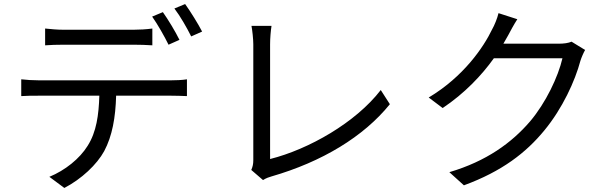

<svg xmlns="http://www.w3.org/2000/svg" viewBox="-20 -872 3040 949"><path d="M203 -731V-648C229 -650 262 -651 295 -651C352 -651 585 -651 640 -651C669 -651 704 -650 733 -648V-731C704 -727 669 -725 640 -725C585 -725 352 -725 294 -725C262 -725 232 -728 203 -731ZM785 -812 732 -790C759 -752 793 -692 813 -651L867 -675C847 -716 810 -777 785 -812ZM895 -852 842 -830C871 -792 903 -736 925 -692L979 -716C960 -753 921 -816 895 -852ZM85 -480V-397C112 -399 141 -399 171 -399H471C468 -304 457 -220 413 -151C374 -88 302 -30 224 2L298 57C383 13 459 -59 495 -125C535 -200 551 -291 554 -399H826C850 -399 882 -398 904 -397V-480C880 -476 847 -475 826 -475C773 -475 229 -475 171 -475C140 -475 112 -477 85 -480Z M1222 -32 1280 18C1296 8 1311 3 1322 0C1571 -72 1777 -196 1907 -357L1862 -427C1738 -266 1506 -134 1315 -86C1315 -137 1315 -558 1315 -653C1315 -682 1318 -719 1322 -744H1223C1227 -724 1232 -679 1232 -653C1232 -558 1232 -143 1232 -81C1232 -61 1229 -48 1222 -32Z M2537 -777 2444 -807C2438 -781 2423 -745 2413 -728C2370 -638 2271 -493 2099 -390L2168 -338C2277 -411 2361 -500 2421 -584H2760C2739 -493 2678 -364 2600 -272C2509 -166 2384 -75 2201 -21L2273 44C2461 -25 2580 -117 2671 -228C2760 -336 2822 -471 2849 -572C2854 -588 2864 -611 2872 -625L2805 -666C2789 -659 2767 -656 2740 -656H2468L2492 -698C2502 -717 2520 -751 2537 -777Z"/></svg>

Font: Noto Sans KR
Style: Regular
Weight: 400
Designer: Ryoko NISHIZUKA 西塚涼子 (kana, bopomofo & ideographs); Paul D. Hunt (Latin, Greek & Cyrillic); Sandoll Communications 산돌커뮤니
Foundry: Adobe
Version: Version 2.004;hotconv 1.0.118;makeotfexe 2.5.65603